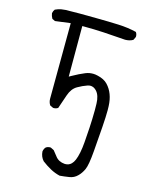

<svg xmlns="http://www.w3.org/2000/svg" viewBox="-121 -765 741 960"><g transform="rotate(15 250.0 -285.5)"><path d="M430.2 -259.8Q430.2 -271 429.7 -280.3Q427.2 -347.2 389.6 -386.7Q371.6 -405.8 337.9 -413.6Q324.2 -417 313.7 -417Q303.2 -417 294.4 -415.5Q285.6 -414.1 273.4 -409.2Q245.6 -397.9 210.9 -378.4L198.7 -371.6V-633.3H207Q258.8 -633.3 309.8 -630.4Q360.8 -627.4 388.7 -625Q416.5 -622.6 422.9 -622.6Q445.8 -622.6 463.4 -632.8L471.2 -648.9Q471.7 -650.9 471.7 -652.3Q471.7 -665.5 464.8 -674.3Q420.4 -685.1 371.8 -687Q323.2 -689 255.9 -689.7Q188.5 -690.4 169.4 -690.4Q111.3 -690.4 97.4 -689.5Q83.5 -688.5 75.2 -687Q58.6 -683.6 44.4 -676.8Q37.6 -668 35.6 -656.2Q37.6 -642.1 44.9 -629.4L60.1 -622.1Q85 -625.5 139.2 -632.3L137.2 -241.2Q137.2 -223.1 146.5 -208.5L162.6 -200.7Q164.6 -200.2 166 -200.2Q179.2 -200.2 188.5 -207Q201.7 -245.1 212.9 -278.3Q225.6 -315.4 252.4 -330.6Q276.9 -344.7 299.8 -352.5Q308.1 -355.5 314.7 -355.5Q321.3 -355.5 325.9 -354Q330.6 -352.5 333.5 -351.1Q341.3 -346.7 347.2 -340.3Q353 -334 356.4 -327.4Q359.9 -320.8 362.3 -313Q367.2 -297.4 367.7 -276.9Q368.2 -264.2 368.2 -242.7Q368.2 -221.2 367.2 -195.3Q366.2 -169.4 365.2 -151.4Q363.3 -115.2 359.9 -75.2Q355 -13.7 340.8 20Q335 33.7 326.2 42.5Q313.5 55.2 294.9 55.2Q293.5 55.2 291.5 55.2Q260.3 52.7 243.7 31.2Q230.5 14.2 221.2 2.9L204.6 -5.4Q202.6 -5.9 201.2 -5.9Q187 -5.9 177.7 2Q170.4 11.2 168.5 23.9Q170.4 51.3 187.5 69.8Q210 86.9 233.6 99.9Q257.3 112.8 282.7 118.7Q307.1 116.7 331.1 112.8Q355.5 109.4 373 91.8Q388.7 76.7 399.7 53Q410.6 29.3 416.5 -43.7Q422.4 -116.7 426.3 -171.6Q430.2 -226.6 430.2 -259.8Z"/></g></svg>

Font: NaikaiFont
Style: Light
Weight: 300
Version: Version 1.89